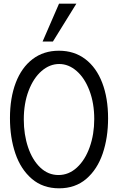

<svg xmlns="http://www.w3.org/2000/svg" viewBox="-20 -1010 640 1041"><path d="M34 -369.5Q34 -479 65.5 -561.5Q97 -644 156.8 -689.5Q216.5 -735 299.5 -735Q382.5 -735 442.5 -689.5Q502.5 -644 534.2 -561.2Q566 -478.5 566 -368.5Q566 -263.5 536.8 -177.5Q507.5 -91.5 447.8 -40.2Q388 11 300.5 11Q212.5 11 152.5 -40.5Q92.5 -92 63.2 -178.2Q34 -264.5 34 -369.5ZM491 -364.5Q491 -450 465.2 -518.2Q439.5 -586.5 395.8 -624.8Q352 -663 301 -663Q249.5 -663 205.5 -625Q161.5 -587 135.2 -518.2Q109 -449.5 109 -362Q109 -280.5 132.2 -211.5Q155.5 -142.5 198.2 -101.8Q241 -61 297 -61Q353 -61 397.2 -101.8Q441.5 -142.5 466.2 -212Q491 -281.5 491 -364.5ZM211 -785 300 -990H394L267 -785Z"/></svg>

Font: JuliaMono Light
Style: Regular
Weight: 300
Monospace: yes
Designer: cormullion
Foundry: corm
Version: Version 0.054; ttfautohint (v1.8.4)